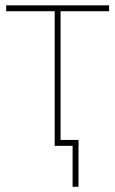

<svg xmlns="http://www.w3.org/2000/svg" viewBox="-20 -556 439 732"><path d="M188.5 0V-513.2H3.4V-535.6H396V-513.2H210.9V0ZM256.8 156.2V0H204.1V-22.5H279.3V156.2Z"/></svg>

Font: Inter 20pt Thin
Style: Regular
Weight: 250
Version: Version 4.001;git-66647c0bb